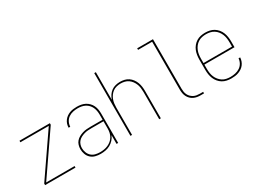

<svg xmlns="http://www.w3.org/2000/svg" viewBox="-46 -1338 2591 1948"><g transform="rotate(-30 1250.0 -363.5)"><path d="M72 0V-18L405 -502H72V-520H428V-502L95 -18H428V0Z M721 8Q690 8 660 0.5Q630 -7 607.5 -27.5Q585 -48 574.5 -77Q564 -106 564 -136Q564 -160 571 -183.5Q578 -207 593.5 -224.5Q609 -242 630 -253.5Q651 -265 674 -272Q697 -279 720.5 -281Q744 -283 768 -283H909V-345Q909 -366 905 -388Q901 -410 892 -429.5Q883 -449 867.5 -465.5Q852 -482 832.5 -492Q813 -502 791.5 -506Q770 -510 748 -510Q720 -510 692 -504Q664 -498 640.5 -482Q617 -466 603.5 -440Q590 -414 589 -385H570Q570 -407 576.5 -427.5Q583 -448 596 -465.5Q609 -483 626.5 -495.5Q644 -508 664 -515.5Q684 -523 705.5 -525.5Q727 -528 748 -528Q773 -528 797 -523.5Q821 -519 842.5 -508Q864 -497 881.5 -479Q899 -461 909.5 -439Q920 -417 924 -393Q928 -369 928 -345V0H909V-102Q898 -75 878 -53Q858 -31 832.5 -17Q807 -3 778.5 2.5Q750 8 721 8ZM724 -10Q747 -10 771 -14Q795 -18 816.5 -27.5Q838 -37 856.5 -52.5Q875 -68 887 -88.5Q899 -109 904 -132.5Q909 -156 909 -180V-265H768Q747 -265 726 -263.5Q705 -262 684.5 -256Q664 -250 645 -240.5Q626 -231 611.5 -215.5Q597 -200 590 -179.5Q583 -159 583 -138Q583 -111 593 -85Q603 -59 623 -41Q643 -23 670 -16.5Q697 -10 724 -10Z M1072 0V-735H1091V-412Q1100 -438 1115 -460.5Q1130 -483 1152 -499Q1174 -515 1200.5 -521.5Q1227 -528 1253 -528Q1279 -528 1304.5 -522Q1330 -516 1351 -501.5Q1372 -487 1387.5 -466Q1403 -445 1412 -421Q1421 -397 1424.5 -371.5Q1428 -346 1428 -320V0H1409V-320Q1409 -343 1406 -366.5Q1403 -390 1394.5 -412Q1386 -434 1372 -453Q1358 -472 1339 -485.5Q1320 -499 1296.5 -504.5Q1273 -510 1250 -510Q1227 -510 1203.5 -504.5Q1180 -499 1161 -485.5Q1142 -472 1128 -453Q1114 -434 1105.5 -412Q1097 -390 1094 -366.5Q1091 -343 1091 -320V0Z M1895 0Q1874 0 1853.5 -3.5Q1833 -7 1814.5 -16Q1796 -25 1781 -40Q1766 -55 1756.5 -74Q1747 -93 1743.5 -113.5Q1740 -134 1740 -155V-717H1575V-735H1760V-155Q1760 -136 1763 -118Q1766 -100 1774 -83.5Q1782 -67 1795 -54Q1808 -41 1824 -32.5Q1840 -24 1858.5 -21Q1877 -18 1895 -18H1934V0Z M2251 8Q2224 8 2198 2.5Q2172 -3 2149.5 -16.5Q2127 -30 2109.5 -51Q2092 -72 2082 -96.5Q2072 -121 2068 -147Q2064 -173 2064 -200V-320Q2064 -346 2068 -372.5Q2072 -399 2082 -423.5Q2092 -448 2109 -468.5Q2126 -489 2148.5 -503Q2171 -517 2197.5 -522.5Q2224 -528 2250 -528Q2276 -528 2302.5 -522.5Q2329 -517 2351.5 -503Q2374 -489 2391 -468.5Q2408 -448 2418 -423.5Q2428 -399 2432 -372.5Q2436 -346 2436 -320V-251H2083V-200Q2083 -176 2086.5 -152Q2090 -128 2099 -106Q2108 -84 2123.5 -65Q2139 -46 2159 -33Q2179 -20 2203 -15Q2227 -10 2251 -10Q2279 -10 2307.5 -16Q2336 -22 2360 -37.5Q2384 -53 2398.5 -78.5Q2413 -104 2415 -133H2434Q2433 -111 2425.5 -90.5Q2418 -70 2405 -53Q2392 -36 2374 -24Q2356 -12 2335.5 -4.5Q2315 3 2293.5 5.5Q2272 8 2251 8ZM2083 -269H2417V-320Q2417 -344 2413.5 -368Q2410 -392 2401 -414Q2392 -436 2377 -455Q2362 -474 2341.5 -487Q2321 -500 2297.5 -505Q2274 -510 2250 -510Q2226 -510 2202.5 -505Q2179 -500 2158.5 -487Q2138 -474 2123 -455Q2108 -436 2099 -414Q2090 -392 2086.5 -368Q2083 -344 2083 -320Z"/></g></svg>

Font: Iosevka SS04 Thin
Style: Regular
Weight: 100
Monospace: yes
Designer: Belleve Invis
Foundry: Belleve Invis
Version: Version 19.0.0; ttfautohint (v1.8.4)